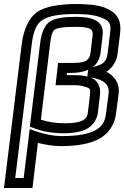

<svg xmlns="http://www.w3.org/2000/svg" viewBox="-32 -704 621 958"><path d="M499 -346C528 -365 550 -395 555 -439L567 -536C576 -610 547 -644 490 -666C457 -678 410 -684 352 -684C262 -684 193 -671 153 -644C112 -615 85 -556 76 -481L-9 209L-12 234H13H105H130L133 209L157 9C197 19 236 25 272 25C354 25 420 13 464 -12C510 -37 541 -84 547 -138L560 -238C566 -291 537 -326 499 -346ZM430 -528 420 -442C414 -398 390 -390 324 -390H283H258L255 -365L248 -304L245 -279H270H315C358 -279 368 -279 396 -270C417 -264 420 -259 417 -231L406 -139C403 -121 398 -114 382 -104C364 -94 336 -89 291 -89C247 -89 208 -95 172 -107L219 -494C224 -534 231 -549 242 -557C255 -565 285 -570 338 -570C404 -570 435 -565 430 -528ZM404 -322C377 -329 359 -329 321 -329H301L302 -340H318C351 -340 382 -344 408 -356L407 -344L406 -342L404 -322ZM480 -528C490 -608 414 -620 345 -620C287 -620 242 -613 218 -597C192 -581 175 -541 169 -494L119 -89L117 -72L133 -66C178 -48 231 -39 285 -39C335 -39 377 -47 403 -62C431 -78 452 -108 456 -139L467 -231C472 -276 451 -308 416 -319C415 -319 414 -319 414 -319L424 -317C478 -308 516 -287 510 -238L497 -138C492 -96 477 -73 444 -54C408 -35 356 -25 279 -25C236 -25 194 -33 147 -49L116 -60L112 -25L86 184H44L126 -481C134 -548 150 -584 178 -603C208 -624 261 -634 346 -634C401 -634 440 -629 468 -618C514 -601 524 -590 517 -536L505 -439C500 -393 478 -380 430 -369C451 -384 466 -408 470 -442L480 -528Z"/></svg>

Font: Gamestation Display Outline
Style: Italic
Weight: 400
Designer: Jonas Hecksher
Foundry: Jonas Hecksher, Playtypeª, e-types AS
Version: Version 1.003